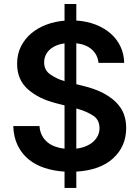

<svg xmlns="http://www.w3.org/2000/svg" viewBox="-20 -838 689 949"><path d="M45.5 -214.8H175.1Q177.2 -188.2 187.5 -168.5Q197.8 -148.8 214.3 -135.1Q230.8 -121.4 252.5 -113.6Q274.1 -105.8 299 -103V-317.1L258.5 -327.4Q212.4 -339.1 177.9 -356.5Q143.5 -373.9 116.8 -397.7Q64.6 -444.6 64.6 -522.7Q64.6 -571.7 84.2 -609.7Q103.7 -647.7 136.2 -674.5Q168.7 -701.3 210.9 -716.8Q253.2 -732.2 299 -735.8V-818.2H357.2V-736.5Q410.2 -733 453.3 -716.1Q496.4 -699.2 527.5 -671.7Q558.6 -644.2 575.8 -607.4Q593 -570.7 593.8 -527.3H467Q462.4 -568.2 434.1 -593.2Q405.9 -618.3 357.2 -624.3V-421.9L389.9 -413.7Q415.5 -407.7 441.4 -398.8Q467.3 -389.9 491.3 -377.3Q515.3 -364.7 536.2 -348Q557.2 -331.3 573.2 -309.3Q603.7 -267 603.7 -204.2Q603.3 -114.3 539.1 -55.4Q475.1 3.2 357.2 10.3V90.9H299V10.3Q247.2 7.1 201.9 -7.5Q156.6 -22 122.5 -49.5Q88.4 -77.1 68 -118.1Q47.6 -159.1 45.5 -214.8ZM357.2 -103.3Q383.2 -106.5 404.3 -115.2Q425.4 -123.9 440.5 -137.3Q455.6 -150.6 463.8 -167.8Q471.9 -185 471.9 -205.3Q471.2 -246.4 440.7 -266.3Q424.7 -276.6 404.3 -285.7Q383.9 -294.7 357.2 -301.8ZM229 -469.8Q245 -458.8 262.3 -450.6Q279.5 -442.5 299 -436.8V-623.6Q275.2 -620.4 256.6 -612.2Q237.9 -604 225 -591.8Q212 -579.5 205.3 -564.1Q198.5 -548.7 198.2 -530.9Q197.8 -491.1 229 -469.8Z"/></svg>

Font: Inter P Semi Bold
Style: Regular
Weight: 600
Designer: Rasmus Andersson
Foundry: rsms
Version: Version 3.018;git-588b23468